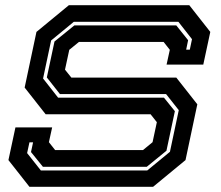

<svg xmlns="http://www.w3.org/2000/svg" viewBox="-20 -720 852 740"><path d="M93.5 0 12.5 -103 39.5 -229H181L168.5 -172L192.5 -141.5H531L568 -172L584.5 -249L560.5 -279.5H156L75 -382.5L120.5 -597L245.5 -700H709.5L790.5 -597L763.5 -471H622L634.5 -528L610.5 -558.5H284.5L247 -528L230.5 -451.5L255 -421H659.5L740.5 -318L695 -103L570 0ZM137.5 -63H547.5L635 -135L669 -295.5L620 -357.5H211L160.5 -421.5L190 -560L266.5 -622H659.5L705 -565L697.5 -528.5H711.5L720 -569L667.5 -636H264.5L177 -564L146 -417.5L204 -343.5H612L654 -291.5L621.5 -139L545.5 -77H145.5L99.5 -134L107.5 -171.5H93.5L84.5 -130Z"/></svg>

Font: Tourney Expanded Regular
Style: Bold Italic
Weight: 700
Width: 7
Italic angle: -12°
Designer: Tyler Finck
Foundry: Etcetera Type Co
Version: Version 1.010; ttfautohint (v1.8.3)